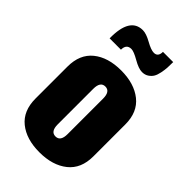

<svg xmlns="http://www.w3.org/2000/svg" viewBox="-247 -900 995 995"><g transform="rotate(45 250.0 -402.5)"><path d="M331 -659Q306 -659 266 -682Q226 -705 208 -705Q172 -705 172 -664H89Q87 -816 181 -816Q206 -816 244.5 -794.5Q283 -773 304 -773Q334 -773 334 -810H409Q409 -786 408 -768.5Q407 -751 402.5 -728.5Q398 -706 390 -692.5Q382 -679 367 -669Q352 -659 331 -659ZM38 -172V-406Q38 -496 95.5 -542.5Q153 -589 249 -589Q345 -589 403.5 -542.5Q462 -496 462 -406V-172Q462 -82 403.5 -35.5Q345 11 249 11Q153 11 95.5 -35.5Q38 -82 38 -172ZM286 -159V-419Q286 -472 250 -472Q214 -472 214 -419V-159Q214 -106 250 -106Q286 -106 286 -159Z"/></g></svg>

Font: Oswald Heavy
Style: Regular
Weight: 400
Designer: Vernon Adams
Foundry: Vernon Adams
Version: Version 4.101